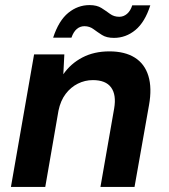

<svg xmlns="http://www.w3.org/2000/svg" viewBox="-20 -735 664 755"><path d="M23 0 114 -521H233L229 -443Q258 -485 304 -509Q350 -533 410 -533Q471 -533 510 -508.5Q549 -484 563.5 -436.5Q578 -389 566 -322L509 0H375L429 -309Q438 -362 417 -391Q396 -420 345 -420Q314 -420 286 -406Q258 -392 238 -365.5Q218 -339 210 -300L158 0ZM189 -587Q211 -654 248.5 -684.5Q286 -715 332 -715Q361 -715 379 -703.5Q397 -692 412.5 -680.5Q428 -669 449 -669Q466 -669 479.5 -680.5Q493 -692 500 -714H571Q550 -648 512.5 -617Q475 -586 428 -586Q399 -586 381 -597.5Q363 -609 347.5 -620.5Q332 -632 312 -632Q295 -632 282 -621Q269 -610 261 -587Z"/></svg>

Font: DM Sans 10pt
Style: Bold Italic
Weight: 700
Italic angle: -10°
Version: Version 4.004;gftools[0.9.30]